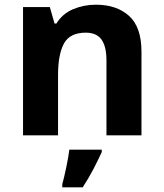

<svg xmlns="http://www.w3.org/2000/svg" viewBox="-20 -576 697 817"><path d="M388 -556Q476 -556 529 -508.5Q582 -461 582 -356V0H433V-319Q433 -378 412 -407.5Q391 -437 345 -437Q277 -437 252 -390.5Q227 -344 227 -257V0H78V-546H192L212 -476H220Q246 -518 291.5 -537Q337 -556 388 -556ZM413 71Q398 104 378 142.5Q358 181 332 221H245V208Q253 179 262 136Q271 93 275 61H413Z"/></svg>

Font: RS Noto Sans
Style: Bold
Weight: 700
Designer: Monotype Design Team
Foundry: Monotype Imaging Inc.
Version: Version 3.10